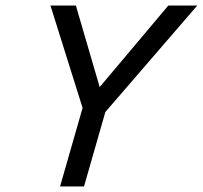

<svg xmlns="http://www.w3.org/2000/svg" viewBox="-20 -675 734 695"><path d="M352.9 -318.6 295.7 -231.1 162.6 -655H254.6ZM284.2 -302.9H370.9L284.1 0H197.4ZM307.3 -320 589.4 -655H694.1L315.9 -216.9Z"/></svg>

Font: Intel One Mono Light
Style: Italic
Weight: 300
Italic angle: -16°
Monospace: yes
Designer: Fred Shallcrass
Foundry: Frere-Jones Type LLC
Version: Version 1.004